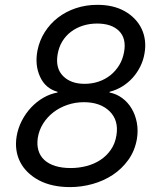

<svg xmlns="http://www.w3.org/2000/svg" viewBox="-20 -757 656 787"><path d="M48.3 -198.9Q54 -232.2 69.6 -262.4Q85.2 -292.6 107.6 -316.4Q130 -340.2 157.8 -356.4Q185.7 -372.5 215.9 -377.8V-380.7Q165.8 -394.5 144.2 -442.5Q122.2 -490.4 133.5 -549.7Q141.7 -590.9 163.5 -625.4Q185.4 -659.8 217.5 -684.7Q249.6 -709.5 291 -723.4Q332.4 -737.2 379.3 -737.2Q444.6 -737.2 490.8 -711.3Q514.2 -698.2 531.8 -680Q549.4 -661.9 560 -639.9Q570.7 -617.9 574 -592.3Q577.4 -566.8 572.4 -538.4Q567.8 -510.3 555.2 -484.7Q542.6 -459.2 524 -438.4Q505.3 -417.6 481.2 -402.7Q457 -387.8 429 -380.7V-377.8Q457.7 -372.2 481 -354.9Q504.3 -337.7 519.5 -312.1Q534.8 -286.6 540.8 -254.6Q546.9 -222.7 541.2 -187.5Q532.7 -138.8 506.2 -101.9Q479.8 -65 442.1 -40.1Q404.5 -15.3 359 -2.7Q313.6 9.9 267 9.9Q192.8 9.9 139.9 -17.8Q114 -31.6 94.5 -50.4Q74.9 -69.2 63 -92.3Q51.1 -115.4 47.2 -142.2Q43.3 -169 48.3 -198.9ZM269.9 -68.2Q302.6 -68.2 333.8 -76.2Q365.1 -84.2 390.6 -100.7Q416.2 -117.2 434.1 -142.8Q452.1 -168.3 457.4 -203.1Q467 -264.2 429 -301.1Q391 -338.1 323.9 -338.1Q288.4 -338.1 256.2 -327.1Q224.1 -316.1 198.9 -296.7Q173.7 -277.3 156.8 -250.5Q139.9 -223.7 134.9 -191.8Q130.7 -163 137.6 -140.1Q144.5 -117.2 161.9 -101.2Q179.3 -85.2 206.5 -76.7Q233.7 -68.2 269.9 -68.2ZM238.6 -445.3Q270.2 -413.4 326.7 -413.4Q356.9 -413.4 383.9 -422.4Q410.9 -431.5 432.4 -448.5Q453.8 -465.6 468.6 -489.7Q483.3 -513.8 488.6 -544Q498.6 -599.4 468 -630Q437.5 -660.5 377.8 -660.5Q347.7 -660.5 320.5 -652Q293.3 -643.5 271.7 -627.3Q250 -611.2 235.4 -587.4Q220.9 -563.6 215.9 -532.7Q207 -476.9 238.6 -445.3Z"/></svg>

Font: Inter P
Style: Italic
Weight: 400
Italic angle: -9.40001°
Designer: Rasmus Andersson
Foundry: rsms
Version: Version 3.018;git-588b23468